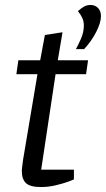

<svg xmlns="http://www.w3.org/2000/svg" viewBox="-20 -750 427 774"><path d="M145 4Q102 4 85 -11.5Q68 -27 68 -61Q68 -69 70 -82.5Q72 -96 73 -106L131 -451H46L54 -507H142L161 -609L232 -620L213 -507H335L327 -451H204L146 -66H278V-27Q275 -25 254.5 -17.5Q234 -10 204.5 -3Q175 4 145 4ZM286 -552Q294 -566 306 -593Q318 -620 318 -647Q318 -664 311.5 -678Q305 -692 294 -705Q306 -716 318 -723Q330 -730 345 -730Q363 -730 375 -718Q387 -706 387 -685Q387 -659 368 -621.5Q349 -584 319 -552Z"/></svg>

Font: Faustina
Style: Italic
Weight: 400
Italic angle: -8°
Designer: Alfonso Garcia
Foundry: http://www.omnibus-type.com
Version: Version 1.200